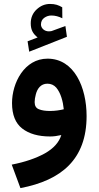

<svg xmlns="http://www.w3.org/2000/svg" viewBox="-20 -697 504 982"><path d="M121.1 -485.8 129.4 -432.6 322.3 -508.8 314.5 -564 245.1 -538.6C243.2 -538.1 241.7 -537.6 241.2 -537.6C237.3 -537.1 233.4 -536.6 230 -536.6C206.5 -536.6 189.9 -553.2 189.5 -571.3C189.5 -586.4 195.3 -598.1 206.5 -606C217.8 -613.8 229.5 -617.7 242.7 -617.7C261.7 -617.7 280.3 -612.8 298.8 -603.5L298.3 -659.7C278.8 -670.9 262.7 -676.8 235.8 -676.8C210 -676.8 187.5 -667.5 167.5 -648.9C147.5 -630.4 137.2 -606.4 137.2 -577.6C137.2 -542 150.4 -523.4 172.4 -505.4ZM422.9 -103.5C422.9 -250 359.9 -397 223.1 -397C104.5 -397 41.5 -272.9 41.5 -169.9C41.5 -109.9 59.1 -66.4 93.8 -39.6C128.4 -12.7 175.8 1 236.8 1C253.9 1 272.9 -1.5 293.5 -6.3C282.2 30.8 254.4 62 209.5 87.4C164.6 112.3 107.9 131.8 40 145L84.5 265.1C294.4 225.1 422.9 117.7 422.9 -103.5ZM235.8 -129.4C212.4 -129.4 193.4 -132.3 179.2 -138.2C164.6 -143.6 157.2 -155.8 157.2 -174.8C157.2 -186 159.2 -199.2 163.1 -213.9C170.4 -243.2 188.5 -269 222.2 -269C240.7 -269 255.9 -262.2 267.6 -249C290.5 -222.2 302.2 -178.7 306.2 -138.2C288.6 -133.8 263.2 -129.4 235.8 -129.4Z"/></svg>

Font: Vazirmatn
Style: Bold
Weight: 700
Designer: Saber Rastikerdar
Foundry: Saber Rastikerdar
Version: Version 33.003